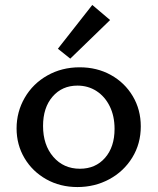

<svg xmlns="http://www.w3.org/2000/svg" viewBox="-20 -749 637 776"><path d="M214 -552 353 -729 425 -668 264 -512ZM47 -230Q47 -297 80 -354Q113 -411 171.5 -444Q230 -477 302 -477Q372 -477 428 -446Q484 -415 516.5 -360.5Q549 -306 549 -238Q549 -168 514.5 -112Q480 -56 421.5 -24.5Q363 7 293 7Q223 7 167 -24.5Q111 -56 79 -110Q47 -164 47 -230ZM443 -228Q443 -280 423.5 -319.5Q404 -359 370 -381Q336 -403 293 -403Q231 -403 192.5 -358.5Q154 -314 154 -240Q154 -163 195.5 -115Q237 -67 303 -67Q366 -67 404.5 -111Q443 -155 443 -228Z"/></svg>

Font: Ysabeau SC Semibold
Style: Regular
Weight: 600
Designer: Christian Thalmann (Catharsis Fonts)
Version: Version 0.003